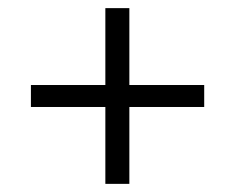

<svg xmlns="http://www.w3.org/2000/svg" viewBox="-20 -532 577 472"><path d="M239 -80V-269H56V-323H239V-512H298V-323H482V-269H298V-80Z"/></svg>

Font: Georama Extended Light
Style: Regular
Weight: 300
Width: 7
Designer: Jean-Baptiste Levee
Foundry: Production Type
Version: Version 1.000